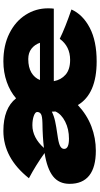

<svg xmlns="http://www.w3.org/2000/svg" viewBox="259 -856 606 1165"><g transform="rotate(-90 562.5 -273.0)"><path d="M972 -250H653Q661 -206 692.5 -178.5Q724 -151 782 -151Q864 -151 910 -214Q977 -181 1088 -143Q1057 -74 977 -32Q897 10 773 10Q576 10 508 -104Q449 -49 378.5 -22Q308 5 231 5Q131 5 80.5 -35Q30 -75 30 -154Q30 -219 76 -255Q122 -291 217 -306Q142 -360 64 -401Q187 -556 351 -556Q488 -556 549 -479Q590 -515 648.5 -535.5Q707 -556 773 -556Q870 -556 943 -519.5Q1016 -483 1055.5 -421Q1095 -359 1095 -285Q1095 -262 1093 -250ZM660 -334H886Q875 -366 850 -385.5Q825 -405 787 -405Q737 -405 705 -386Q673 -367 660 -334ZM248 -310Q314 -318 399 -319Q441 -320 453.5 -328Q466 -336 466 -351Q466 -363 442 -371.5Q418 -380 385 -380Q348 -380 313 -362Q278 -344 248 -310ZM469 -240 468 -262Q442 -249 409.5 -242Q377 -235 334 -229L308 -225Q271 -219 256.5 -210Q242 -201 242 -187Q242 -158 304 -158Q362 -158 407.5 -181Q453 -204 469 -240Z"/></g></svg>

Font: Mantou Sans
Style: Regular
Weight: 400
Designer: Mant0u / artakana
Foundry: Mant0u / artakana
Version: Version 1.001;October 22, 2023;FontCreator 14.0.0.2901 64-bi